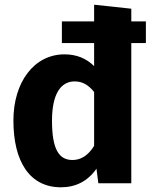

<svg xmlns="http://www.w3.org/2000/svg" viewBox="-20 -779 648 816"><path d="M538 -688V-742L380 -759V-688H243V-596H380V-498C347 -531 305 -548 254 -548C125 -548 37 -430 37 -267C37 -91 107 17 239 17C302 17 353 -9 390 -62L398 0H538V-596H600V-688ZM288 -99C232 -99 201 -142 201 -266C201 -379 238 -433 297 -433C330 -433 355 -419 380 -388V-159C355 -119 325 -99 288 -99Z"/></svg>

Font: Fira Sans
Style: Bold
Weight: 700
Designer: Carrois Corporate & Edenspiekermann AG
Foundry: Carrois Corporate GbR & Edenspiekermann AG
Version: Version 4.203